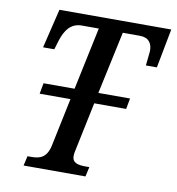

<svg xmlns="http://www.w3.org/2000/svg" viewBox="-80 -786 790 859"><g transform="rotate(10 314.5 -357.0)"><path d="M84 0H365L375 -44H359C322 -44 297 -50 297 -81C297 -88 298 -98 302 -114L347 -329H492L501 -378H357L418 -662H495C537 -662 552 -637 552 -603C552 -595 546 -549 545 -536H595L629 -714H121L78 -536H129L142 -579C157 -625 181 -662 232 -662H309L249 -378H108L99 -329H239L193 -109C180 -51 147 -44 110 -44H94Z"/></g></svg>

Font: Noto Serif Condensed Medium
Style: Italic
Weight: 500
Width: 3
Italic angle: -12°
Designer: Monotype Design Team
Foundry: Monotype Imaging Inc.
Version: Version 2.013